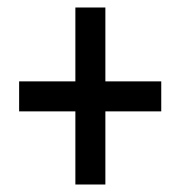

<svg xmlns="http://www.w3.org/2000/svg" viewBox="-20 -610 483 512"><path d="M261 -393H410V-313H261V-118H181V-313H31V-393H181V-590H261Z"/></svg>

Font: Noto Sans Lao Looped ExtraCondensed Medium
Style: Regular
Weight: 500
Width: 2
Designer: Mark Frömberg, Ben Mitchell
Foundry: The Fontpad Ltd
Version: Version 1.002; ttfautohint (v1.8.4.7-5d5b)